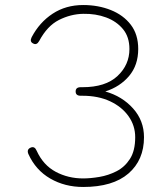

<svg xmlns="http://www.w3.org/2000/svg" viewBox="-20 -733 655 764"><path d="M311 11Q238 11 180 -22.5Q122 -56 93 -120Q85 -139 103 -146Q118 -152 126 -133Q152 -76 201.5 -49.5Q251 -23 311 -23Q340 -23 375.5 -29Q411 -35 443.5 -51.5Q476 -68 497 -100.5Q518 -133 518 -187Q518 -233 491.5 -270.5Q465 -308 418 -330Q371 -352 308 -352H301Q281 -352 281 -369Q281 -386 301 -386H308Q400 -386 447.5 -430.5Q495 -475 495 -538Q495 -586 469.5 -617Q444 -648 402.5 -663.5Q361 -679 311 -678Q261 -677 214.5 -653.5Q168 -630 136 -570Q126 -552 112 -560Q97 -567 106 -585Q137 -644 189.5 -678.5Q242 -713 311 -713Q371 -713 421 -693Q471 -673 500.5 -634.5Q530 -596 530 -538Q530 -474 494 -431Q458 -388 399 -369Q466 -350 509.5 -301.5Q553 -253 553 -187Q553 -96 491 -42.5Q429 11 311 11Z"/></svg>

Font: Zen Maru Gothic Light
Style: Regular
Weight: 300
Designer: Yoshimichi Ohira
Foundry: Positype
Version: Version 1.001